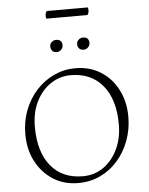

<svg xmlns="http://www.w3.org/2000/svg" viewBox="-64 -1053 865 1117"><g transform="rotate(-5 368.0 -494.5)"><path d="M349 12Q264 12 200.5 -29Q137 -70 101 -139.5Q65 -209 65 -297Q65 -374 90.5 -439Q116 -504 160.5 -552.5Q205 -601 263.5 -628Q322 -655 388 -655Q472 -655 536 -614.5Q600 -574 635.5 -504Q671 -434 671 -348Q671 -274 647 -209Q623 -144 579.5 -94Q536 -44 477 -16Q418 12 349 12ZM378 -25Q446 -25 498.5 -62Q551 -99 581.5 -163Q612 -227 612 -308Q612 -453 544.5 -535Q477 -617 357 -617Q294 -617 241 -582Q188 -547 156 -483.5Q124 -420 124 -335Q124 -189 191 -107Q258 -25 378 -25ZM447 -758Q429 -758 420 -768Q411 -778 411 -794Q411 -809 422.5 -819Q434 -829 447 -829Q483 -829 483 -794Q483 -779 471.5 -768.5Q460 -758 447 -758ZM290 -758Q272 -758 263 -768Q254 -778 254 -794Q254 -809 265.5 -819Q277 -829 290 -829Q326 -829 326 -794Q326 -779 314.5 -768.5Q303 -758 290 -758ZM485 -957H245Q243 -963 243 -973Q243 -992 252 -1001H491Q494 -994 494 -985Q494 -966 485 -957Z"/></g></svg>

Font: Petrona ExtraLight
Style: Regular
Weight: 200
Designer: Ringo R. Seeber
Foundry: Ringo R. Seeber
Version: Version 2.001; ttfautohint (v1.8.3)